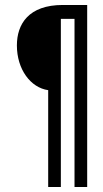

<svg xmlns="http://www.w3.org/2000/svg" viewBox="-20 -685 415 773"><path d="M174 68H225V-609H280V68H331V-665H233C95 -665 48 -588 48 -502C48 -406 103 -332 174 -322Z"/></svg>

Font: Inconsolata Condensed
Style: Regular
Weight: 400
Width: 3
Monospace: yes
Designer: Raph Levien, Cyreal, Brenton Simpson
Foundry: Raph Levien, Cyreal, Google
Version: Version 3.100